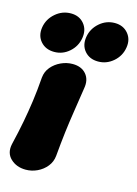

<svg xmlns="http://www.w3.org/2000/svg" viewBox="-140 -833 660 924"><g transform="rotate(15 190.0 -371.5)"><path d="M82 25Q36 25 6.5 -3Q-23 -31 -13 -77Q3 -144 13 -197Q23 -250 30.5 -303.5Q38 -357 43 -423Q46 -454 65 -476.5Q84 -499 112 -512Q140 -525 170 -525Q214 -525 237.5 -497.5Q261 -470 253 -426Q243 -359 234.5 -305Q226 -251 219.5 -197.5Q213 -144 207 -77Q204 -47 185.5 -24Q167 -1 139.5 12Q112 25 82 25ZM68 -558Q25 -558 0 -586.5Q-25 -615 -18 -658Q-11 -700 22.5 -729Q56 -758 99 -758Q141 -758 165 -729Q189 -700 182 -658Q175 -615 142.5 -586.5Q110 -558 68 -558ZM284 -568Q241 -568 216.5 -596.5Q192 -625 199 -668Q206 -710 239 -739Q272 -768 315 -768Q357 -768 381.5 -739Q406 -710 399 -668Q392 -625 359 -596.5Q326 -568 284 -568Z"/></g></svg>

Font: Winky Sans Black
Style: Italic
Weight: 900
Italic angle: -8.97852°
Designer: Simon Atzbach
Foundry: typofactur
Version: Version 1.205